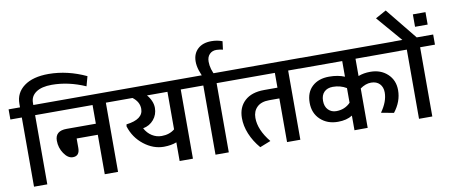

<svg xmlns="http://www.w3.org/2000/svg" viewBox="-89 -1183 3501 1493"><g transform="rotate(-10 1661.5 -436.0)"><path d="M75.7 0V-546.4H-14.6V-626.5H75.7V-654.8Q75.7 -741.2 145 -792.5Q214.4 -843.8 338.9 -843.8Q488.8 -842.8 634.3 -774.4L613.3 -697.8Q480 -756.3 348.6 -756.3Q268.6 -756.3 224.6 -726.3Q180.7 -696.3 180.7 -643.6V-626.5H297.9V-546.4H180.7V0Z M634.3 0V-311.5H467.3V-236.8Q467.3 -173.3 413.6 -173.3Q375 -173.3 343.8 -219.2Q312.5 -265.1 312.5 -321.3Q312.5 -398.9 403.8 -398.9H634.3V-546.4H268.6V-626.5H856V-546.4H739.3V0Z M1122.1 -215.8Q1184.1 -215.8 1225.6 -250V-546.4H1064Q1083.5 -524.9 1095.7 -496.8Q1107.9 -468.8 1107.9 -440.9Q1107.9 -387.7 1075.2 -348.6Q1042.5 -309.6 990.2 -299.8Q1011.7 -259.8 1046.6 -237.8Q1081.5 -215.8 1122.1 -215.8ZM1225.6 0V-147.5Q1184.1 -130.9 1125 -130.4Q1041.5 -130.4 967.8 -188Q894 -245.6 865.7 -336.9L868.2 -352.5Q1002 -368.7 1002 -451.7Q1002 -507.3 949.7 -546.4H826.7V-626.5H1447.8V-546.4H1330.6V0Z M1508.8 0V-546.4H1418.5V-626.5H1731V-546.4H1613.8V0Z M1629.4 -875Q1676.3 -875 1715.8 -859.4L1707.5 -794.4Q1680.7 -800.8 1657.2 -801.3Q1624 -801.8 1602.8 -780.3Q1581.5 -758.8 1581.5 -721.2Q1581.5 -662.1 1616.7 -600.1L1524.4 -601.1Q1506.8 -629.9 1494.4 -668.7Q1481.9 -707.5 1482.4 -741.7Q1482.9 -802.2 1522.2 -838.6Q1561.5 -875 1629.4 -875Z M1861.3 2.9H1861.8ZM1968.3 -429.7H2073.7V-546.4H1701.7V-626.5H2295.9V-546.4H2178.7V0H2073.7V-344.7H1993.2Q1930.2 -344.7 1897 -312.5Q1863.8 -280.3 1863.8 -227.5Q1863.8 -133.3 1947.3 -30.8L1861.8 2.9Q1812.5 -54.7 1786.1 -119.1Q1759.8 -183.6 1760.3 -245.6Q1760.7 -329.6 1814.9 -379.6Q1869.1 -429.7 1968.3 -429.7Z M2491.7 -86.4Q2408.2 -86.4 2354 -137Q2299.8 -187.5 2299.8 -270Q2299.8 -352.5 2349.9 -398.4Q2399.9 -444.3 2483.4 -444.3Q2553.2 -444.3 2605.5 -422.4V-545.9H2266.6V-626H3054.7V-545.9H2710.4V-409.2Q2752.4 -425.8 2805.7 -425.8Q2887.7 -425.8 2940.9 -376.2Q2994.1 -326.7 2994.1 -248Q2994.1 -158.2 2932.1 -79.1L2832.5 -97.7Q2888.7 -176.3 2888.7 -248.5Q2888.7 -290.5 2864.3 -316.2Q2839.8 -341.8 2796.6 -341.8Q2753.4 -341.8 2710.4 -311V0L2606 0.5V-115.2Q2561 -86.4 2491.7 -86.4ZM2493.2 -170.4Q2560.5 -170.4 2605.5 -216.8V-332.5Q2557.6 -361.3 2498.5 -361.3Q2455.1 -361.3 2429.9 -336.7Q2404.8 -312 2404.8 -266.8Q2404.8 -221.7 2429.9 -196Q2455.1 -170.4 2493.2 -170.4Z M3115.7 0V-546.4H3025.4V-626.5H3094.7L2921.9 -827.6L3006.8 -874.5L3208 -626.5H3337.9V-546.4H3220.7V0Z M3309.1 -808.1V-710H3209.5V-808.1Z"/></g></svg>

Font: Yantramanav Medium
Style: Regular
Weight: 500
Version: Version 1.001;PS 1.0;hotconv 1.0.72;makeotf.lib2.5.5900; ttf